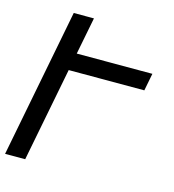

<svg xmlns="http://www.w3.org/2000/svg" viewBox="-113 -820 824 910"><g transform="rotate(15 298.5 -364.5)"><path d="M136.7 -729H235.8L200.2 -546.9H571.3L554.7 -461.4H183.6L93.8 0H-4.9Z"/></g></svg>

Font: Hack
Style: Italic
Weight: 400
Italic angle: -11°
Monospace: yes
Designer: Christopher Simpkins
Foundry: Christopher Simpkins
Version: Version 2.019; ttfautohint (v1.4.1) -l 4 -r 80 -G 350 -x 0 -